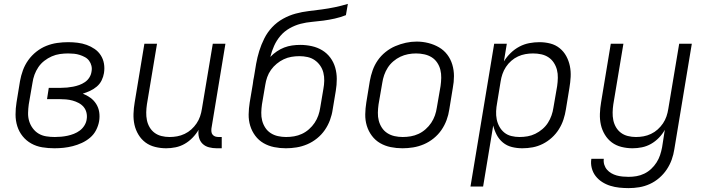

<svg xmlns="http://www.w3.org/2000/svg" viewBox="-20 -755 3640 988"><path d="M260 8Q228 8 197.5 3Q167 -2 141 -16.5Q115 -31 96.5 -54Q78 -77 69 -105.5Q60 -134 60 -165.5Q60 -197 65 -228L83 -338Q88 -366 98 -393.5Q108 -421 125.5 -445.5Q143 -470 167 -489Q191 -508 218.5 -519Q246 -530 274.5 -534Q303 -538 331 -538Q355 -538 379.5 -535Q404 -532 426 -524Q448 -516 467 -503Q486 -490 498.5 -470.5Q511 -451 515 -427.5Q519 -404 515 -379Q512 -360 503 -341.5Q494 -323 478 -309.5Q462 -296 443.5 -287.5Q425 -279 406 -273Q427 -265 445 -252Q463 -239 475 -220Q487 -201 490.5 -178Q494 -155 490 -131Q486 -108 474.5 -85.5Q463 -63 443.5 -46.5Q424 -30 401 -19.5Q378 -9 354.5 -3Q331 3 307.5 5.5Q284 8 260 8ZM262 -50Q278 -50 294.5 -51.5Q311 -53 327.5 -56.5Q344 -60 360.5 -66.5Q377 -73 391 -83.5Q405 -94 414.5 -109.5Q424 -125 426 -141Q429 -158 425 -175Q421 -192 410.5 -204.5Q400 -217 385 -225Q370 -233 353.5 -237.5Q337 -242 319.5 -243.5Q302 -245 284 -245H222L231 -303H294Q310 -303 325.5 -304.5Q341 -306 356.5 -309Q372 -312 387.5 -317.5Q403 -323 417 -332.5Q431 -342 440 -356.5Q449 -371 451 -387Q454 -402 450.5 -416.5Q447 -431 438.5 -442.5Q430 -454 417 -461Q404 -468 390 -472.5Q376 -477 361 -478.5Q346 -480 331 -480Q310 -480 288.5 -477Q267 -474 246.5 -465Q226 -456 208 -442Q190 -428 177.5 -409.5Q165 -391 157.5 -370.5Q150 -350 147 -328L128 -218Q125 -196 124.5 -174Q124 -152 130 -132Q136 -112 148.5 -95Q161 -78 178.5 -67.5Q196 -57 217.5 -53.5Q239 -50 262 -50Z M835 8Q806 8 778 1Q750 -6 728.5 -22Q707 -38 692.5 -62Q678 -86 672 -113Q666 -140 667 -169.5Q668 -199 673 -228L723 -530H788L736 -218Q733 -198 732.5 -177Q732 -156 736 -136.5Q740 -117 750 -100Q760 -83 775.5 -71.5Q791 -60 811 -55Q831 -50 852 -50Q852 -50 852.5 -50Q853 -50 853 -50Q872 -50 891.5 -53.5Q911 -57 930 -66Q949 -75 964.5 -89Q980 -103 991.5 -120Q1003 -137 1009.5 -156Q1016 -175 1019 -195L1075 -530H1140L1068 -94Q1067 -85 1068 -76.5Q1069 -68 1074.5 -61.5Q1080 -55 1088 -52.5Q1096 -50 1105 -50H1121V8H1095Q1075 8 1055.5 3Q1036 -2 1022.5 -15Q1009 -28 1004 -47.5Q999 -67 1002 -87Q989 -65 970.5 -46Q952 -27 930 -14.5Q908 -2 883.5 3Q859 8 835 8Z M1451 8Q1420 8 1390.5 2Q1361 -4 1336 -18.5Q1311 -33 1293.5 -56.5Q1276 -80 1267.5 -108Q1259 -136 1259.5 -166.5Q1260 -197 1265 -228L1281 -323Q1282 -333 1283.5 -342Q1285 -351 1287 -360Q1292 -393 1298 -426.5Q1304 -460 1314 -492.5Q1324 -525 1340 -557Q1356 -589 1380.5 -615Q1405 -641 1436.5 -658.5Q1468 -676 1501.5 -685Q1535 -694 1568.5 -698Q1602 -702 1636 -706.5Q1670 -711 1703.5 -718Q1737 -725 1770 -735L1760 -677Q1732 -666 1703 -659.5Q1674 -653 1644.5 -649Q1615 -645 1585.5 -642.5Q1556 -640 1527 -632.5Q1498 -625 1470.5 -609.5Q1443 -594 1423 -570.5Q1403 -547 1390.5 -519Q1378 -491 1371 -462Q1386 -478 1404.5 -490.5Q1423 -503 1442.5 -510.5Q1462 -518 1483 -521Q1504 -524 1525 -524Q1555 -524 1584.5 -517.5Q1614 -511 1638.5 -496Q1663 -481 1680 -458Q1697 -435 1705 -407Q1713 -379 1713 -348.5Q1713 -318 1708 -288L1692 -192Q1688 -164 1678 -137Q1668 -110 1651.5 -86Q1635 -62 1611.5 -43Q1588 -24 1561 -12.5Q1534 -1 1506 3.5Q1478 8 1451 8ZM1452 -50Q1473 -50 1493.5 -53.5Q1514 -57 1533.5 -66Q1553 -75 1570 -90Q1587 -105 1599 -123Q1611 -141 1618 -161Q1625 -181 1628 -202L1644 -297Q1648 -318 1648.5 -339.5Q1649 -361 1644 -381Q1639 -401 1627.5 -417.5Q1616 -434 1599.5 -445.5Q1583 -457 1562.5 -461.5Q1542 -466 1521 -466Q1500 -466 1479.5 -462.5Q1459 -459 1440 -450Q1421 -441 1404 -427Q1387 -413 1374.5 -395.5Q1362 -378 1355 -358Q1348 -338 1345 -318L1328 -218Q1325 -197 1324.5 -175.5Q1324 -154 1329 -134.5Q1334 -115 1345 -98Q1356 -81 1373 -70Q1390 -59 1410.5 -54.5Q1431 -50 1452 -50Z M2051 8Q2020 8 1990.5 2Q1961 -4 1936 -18.5Q1911 -33 1893.5 -56.5Q1876 -80 1867.5 -108Q1859 -136 1859.5 -166.5Q1860 -197 1865 -228L1883 -338Q1888 -366 1897.5 -393Q1907 -420 1923.5 -444Q1940 -468 1963.5 -487Q1987 -506 2014 -517.5Q2041 -529 2068.5 -535Q2096 -541 2124 -541Q2155 -541 2184.5 -533.5Q2214 -526 2239 -511.5Q2264 -497 2281.5 -474Q2299 -451 2307.5 -422.5Q2316 -394 2316 -363.5Q2316 -333 2310 -302L2292 -192Q2288 -164 2278 -137Q2268 -110 2251.5 -86Q2235 -62 2211.5 -43Q2188 -24 2161 -12.5Q2134 -1 2106 3.5Q2078 8 2051 8ZM2052 -50Q2073 -50 2093.5 -53.5Q2114 -57 2133.5 -66Q2153 -75 2170 -90Q2187 -105 2199 -123Q2211 -141 2218 -161Q2225 -181 2228 -202L2247 -312Q2250 -333 2250.5 -354.5Q2251 -376 2246 -396Q2241 -416 2229.5 -433Q2218 -450 2201 -460.5Q2184 -471 2163 -475.5Q2142 -480 2121 -480Q2100 -480 2079.5 -476Q2059 -472 2040 -463Q2021 -454 2004 -439.5Q1987 -425 1975.5 -407Q1964 -389 1957 -369Q1950 -349 1947 -328L1928 -218Q1925 -197 1924.5 -175.5Q1924 -154 1929 -134.5Q1934 -115 1945 -98Q1956 -81 1973 -70Q1990 -59 2010.5 -54.5Q2031 -50 2052 -50Z M2401 205 2523 -530H2588L2573 -439Q2587 -462 2607.5 -482Q2628 -502 2652.5 -515Q2677 -528 2703.5 -533Q2730 -538 2756 -538Q2785 -538 2812 -531Q2839 -524 2860 -507Q2881 -490 2894 -466Q2907 -442 2912.5 -415Q2918 -388 2916.5 -359.5Q2915 -331 2910 -302L2892 -192Q2888 -166 2879.5 -140Q2871 -114 2856 -90Q2841 -66 2819.5 -46.5Q2798 -27 2773 -14.5Q2748 -2 2721.5 3Q2695 8 2668 8Q2640 8 2614 1.5Q2588 -5 2568 -21.5Q2548 -38 2536 -61Q2524 -84 2518 -109L2466 205ZM2653 -50Q2674 -50 2694.5 -53.5Q2715 -57 2734.5 -66.5Q2754 -76 2771 -90.5Q2788 -105 2799.5 -123Q2811 -141 2818 -161Q2825 -181 2828 -202L2847 -312Q2850 -333 2850.5 -354.5Q2851 -376 2846 -395.5Q2841 -415 2830 -432Q2819 -449 2802.5 -460Q2786 -471 2765.5 -475.5Q2745 -480 2723 -480Q2723 -480 2723 -480Q2723 -480 2723 -480Q2703 -480 2683.5 -476.5Q2664 -473 2645.5 -464.5Q2627 -456 2611 -442Q2595 -428 2583.5 -410.5Q2572 -393 2565.5 -374Q2559 -355 2556 -335L2538 -225Q2534 -204 2533 -182.5Q2532 -161 2536 -141Q2540 -121 2550 -103Q2560 -85 2575.5 -72.5Q2591 -60 2611.5 -55Q2632 -50 2653 -50Z M3215 213Q3191 213 3167 210.5Q3143 208 3120.5 201Q3098 194 3078.5 181.5Q3059 169 3045 151Q3031 133 3025 109.5Q3019 86 3023 62H3087Q3085 78 3089.5 92.5Q3094 107 3103.5 118Q3113 129 3126 136.5Q3139 144 3153.5 148Q3168 152 3184 153.5Q3200 155 3215 155Q3235 155 3255.5 151.5Q3276 148 3295.5 138.5Q3315 129 3331 114Q3347 99 3358.5 81Q3370 63 3376.5 43.5Q3383 24 3387 3L3401 -87Q3389 -65 3370.5 -46Q3352 -27 3330 -14.5Q3308 -2 3283.5 3Q3259 8 3235 8Q3206 8 3178 1Q3150 -6 3128.5 -22Q3107 -38 3092.5 -62Q3078 -86 3072 -113Q3066 -140 3067 -169.5Q3068 -199 3073 -228L3123 -530H3188L3136 -218Q3133 -198 3132.5 -177Q3132 -156 3136 -136.5Q3140 -117 3150 -100Q3160 -83 3175.5 -71.5Q3191 -60 3211 -55Q3231 -50 3252 -50Q3252 -50 3252.5 -50Q3253 -50 3253 -50Q3272 -50 3291.5 -53.5Q3311 -57 3330 -66Q3349 -75 3364.5 -89Q3380 -103 3391.5 -120Q3403 -137 3409.5 -156Q3416 -175 3419 -195L3475 -530H3540L3450 13Q3446 40 3436.5 66.5Q3427 93 3411 117Q3395 141 3372.5 160.5Q3350 180 3323.5 192Q3297 204 3269.5 208.5Q3242 213 3215 213Z"/></svg>

Font: Iosevka Curly Light Extended
Style: Italic
Weight: 300
Width: 7
Italic angle: -9°
Monospace: yes
Designer: Belleve Invis
Foundry: Belleve Invis
Version: Version 11.1.0; ttfautohint (v1.8.3)